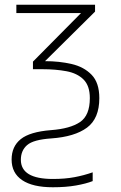

<svg xmlns="http://www.w3.org/2000/svg" viewBox="-20 -550 510 810"><path d="M203 240Q118 240 73.5 210Q29 180 29 123Q29 68 67.5 37Q106 6 195 -1Q276 -7 317.5 -35Q359 -63 359 -136Q359 -188 332.5 -214.5Q306 -241 260.5 -249.5Q215 -258 160 -258H119V-290L322 -495H49V-530H381V-501L170 -292Q230 -292 282 -280Q334 -268 366.5 -234.5Q399 -201 399 -136Q399 -50 347 -11.5Q295 27 196 34Q121 39 94.5 62Q68 85 68 124Q68 205 203 205Q254 205 294 197.5Q334 190 371 177V214Q343 225 300.5 232.5Q258 240 203 240Z"/></svg>

Font: Noto Sans ExtraLight
Style: Regular
Weight: 200
Designer: Monotype Design Team
Foundry: Monotype Imaging Inc.
Version: Version 2.007